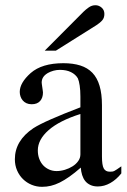

<svg xmlns="http://www.w3.org/2000/svg" viewBox="-20 -704 484 731"><path d="M192.9 -511.2H150.4L298.3 -659.7Q306.2 -667.5 317.9 -675.8Q329.6 -684.1 343.3 -684.1Q356.4 -684.1 366.9 -675Q377.4 -666 377.4 -650.9Q377.4 -636.2 369.6 -627Q361.8 -617.7 346.7 -607.9ZM286.1 -270Q206.1 -244.6 165 -208.5Q124 -172.4 124 -131.3Q124 -113.8 129.4 -99.4Q134.8 -85 144.3 -74.7Q153.8 -64.5 167 -58.6Q180.2 -52.7 195.3 -52.7Q210.9 -52.7 227.1 -57.6Q243.2 -62.5 256.3 -70.8Q269.5 -79.1 277.8 -90.8Q286.1 -102.5 286.1 -116.2ZM106.9 -215.8Q128.9 -230 174.3 -250Q219.7 -270 286.1 -295.4V-336.4Q286.1 -360.4 283.4 -378.2Q280.8 -396 276.4 -405.8Q267.6 -420.9 250.2 -429.4Q232.9 -438 208 -438Q183.6 -438 160.6 -425.3H161.1Q138.7 -412.1 138.7 -389.6Q138.7 -388.2 139.4 -382.8Q140.1 -377.4 141.1 -371.1Q142.1 -364.7 142.8 -359.1Q143.6 -353.5 143.6 -352.1Q143.6 -331.5 132.6 -319.3Q121.6 -307.1 100.6 -307.1Q89.4 -307.1 80.8 -311Q72.3 -314.9 66.7 -321.5Q61 -328.1 58.1 -336.7Q55.2 -345.2 55.2 -354Q55.2 -388.7 96.7 -425.8Q139.6 -463.4 221.2 -463.4Q258.3 -463.4 285.9 -454.6Q313.5 -445.8 331.8 -426.8Q350.1 -407.7 359.1 -377.2Q368.2 -346.7 368.2 -303.2V-107.9Q368.2 -75.2 375 -62.7Q381.8 -50.3 397.9 -50.3Q403.8 -50.3 407.5 -50.8Q411.1 -51.3 415.3 -53.2Q419.4 -55.2 425.3 -59.3Q431.2 -63.5 441.9 -70.8V-43.9Q422.9 -20 399.9 -7.1Q377 5.9 352.5 5.9Q335.9 5.9 324 0.2Q312 -5.4 304.4 -14.9Q296.9 -24.4 292.7 -37.6Q288.6 -50.8 287.6 -65.9Q264.2 -45.4 244.4 -31.5Q224.6 -17.6 207.3 -9Q189.9 -0.5 173.6 3.4Q157.2 7.3 140.1 7.3Q119.1 7.3 100.3 -0.5Q81.5 -8.3 67.4 -22.2Q53.2 -36.1 44.9 -55.4Q36.6 -74.7 36.6 -97.7Q36.6 -168.5 106.9 -215.8Z"/></svg>

Font: Dima Niloofar
Style: Regular
Weight: 400
Designer: R.Balvardi
Foundry: Dima Software Group
Version: Version 3.00;November 13, 2018;FontCreator 11.5.0.2427 64-bi